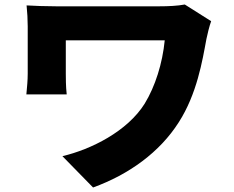

<svg xmlns="http://www.w3.org/2000/svg" viewBox="-20 -766 1040 852"><path d="M917 -672 800 -746C768 -740 728 -738 687 -738C608 -738 273 -738 229 -738C181 -738 132 -740 98 -742C101 -713 103 -678 103 -649C103 -600 103 -484 103 -439C103 -408 100 -381 97 -347H276C272 -382 272 -424 272 -439C272 -484 272 -555 272 -587C343 -587 644 -587 711 -587C701 -485 669 -383 622 -306C545 -183 384 -103 257 -73L393 66C553 8 689 -91 773 -223C854 -349 878 -496 896 -593C899 -609 910 -654 917 -672Z"/></svg>

Font: Noto Sans CJK HK Black
Style: Regular
Weight: 900
Designer: Ryoko NISHIZUKA 西塚涼子 (kana, bopomofo & ideographs); Paul D. Hunt (Latin, Greek & Cyrillic); Sandoll Communications 산돌커뮤니
Foundry: Adobe
Version: Version 2.004;hotconv 1.0.118;makeotfexe 2.5.65603